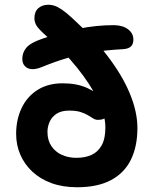

<svg xmlns="http://www.w3.org/2000/svg" viewBox="-20 -779 656 809"><path d="M305 10Q244 10 196.5 -7.5Q149 -25 116 -56Q83 -87 65.5 -127.5Q48 -168 48 -215Q48 -275 71 -323.5Q94 -372 138 -400Q182 -428 244 -428Q304 -428 347 -408.5Q390 -389 412.5 -362Q435 -335 435 -312Q435 -295 426 -284.5Q417 -274 392 -274Q382 -274 372.5 -280Q363 -286 350.5 -293.5Q338 -301 319.5 -307Q301 -313 272 -313Q238 -313 218 -299.5Q198 -286 189 -265.5Q180 -245 180 -223Q180 -188 196.5 -163.5Q213 -139 240.5 -126.5Q268 -114 302 -114Q338 -114 365 -126Q392 -138 408 -166Q424 -194 424 -242Q424 -295 392 -360Q360 -425 305 -493.5Q250 -562 178 -625Q144 -655 134.5 -670Q125 -685 125 -702Q125 -730 141.5 -744.5Q158 -759 184 -759Q196 -759 209 -755Q222 -751 240 -739Q258 -727 283 -704Q372 -623 433.5 -542.5Q495 -462 527 -385Q559 -308 559 -239Q559 -163 532 -107Q505 -51 448.5 -20.5Q392 10 305 10ZM155 -496Q117 -481 95.5 -492.5Q74 -504 74 -531Q74 -558 91.5 -578.5Q109 -599 159 -616Q233 -642 309 -657.5Q385 -673 459 -673Q496 -673 519 -656Q542 -639 542 -612Q542 -594 532.5 -584Q523 -574 501 -572Q426 -568 369 -558.5Q312 -549 261.5 -534Q211 -519 155 -496Z"/></svg>

Font: Shantell Sans SemiBold
Style: Regular
Weight: 600
Designer: Stephen Nixon, Anya Danilova, Shantell Martin
Foundry: Arrow Type
Version: Version 1.011;[c5ecc13dd]